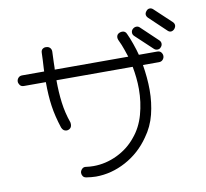

<svg xmlns="http://www.w3.org/2000/svg" viewBox="-94 -886 1187 1106"><g transform="rotate(-10 500.0 -333.0)"><path d="M930 -640 833 -732Q823 -742 823 -753Q823 -763 832 -773Q840 -783 852 -783Q863 -783 872 -774L970 -682Q979 -673 979 -662Q979 -652 970 -641Q960 -631 949 -631Q939 -631 930 -640ZM835 -550 737 -642Q727 -651 727 -663Q727 -675 735 -683Q745 -693 758 -693Q769 -693 777 -685L875 -592Q884 -583 884 -572Q884 -560 875 -551Q868 -542 855 -542Q843 -542 835 -550ZM324 112Q310 110 304 101Q298 92 298 82Q298 70 308 59.5Q318 49 333 52Q354 55 376 55Q447 55 514 23Q581 -9 626 -65Q670 -117 690 -188.5Q710 -260 710 -337Q710 -370 706.5 -403.5Q703 -437 697 -469H251Q251 -399 259 -337Q267 -275 288 -216Q289 -212 289 -206Q289 -190 280 -182Q271 -174 259 -174Q239 -174 230 -196Q207 -266 198 -328Q189 -390 189 -469H61Q45 -469 37.5 -479.5Q30 -490 30 -500Q30 -512 38.5 -521.5Q47 -531 61 -531H190Q190 -534 191 -553Q192 -572 193.5 -596.5Q195 -621 195 -638Q195 -655 205.5 -662Q216 -669 227 -667Q239 -667 247.5 -658.5Q256 -650 256 -636Q254 -591 253.5 -570.5Q253 -550 253 -543.5Q253 -537 252 -531H682Q673 -558 667.5 -574Q662 -590 656.5 -603.5Q651 -617 642 -636Q639 -644 639 -650Q639 -669 657 -676Q665 -679 672 -679Q691 -679 698 -661Q710 -636 723.5 -597.5Q737 -559 744 -531H851Q867 -531 874.5 -521Q882 -511 882 -500Q882 -488 873.5 -478.5Q865 -469 851 -469H757Q763 -432 766.5 -394.5Q770 -357 770 -321Q770 -247 753 -179Q736 -111 695 -55Q639 26 554.5 71.5Q470 117 379 117Q366 117 352 115.5Q338 114 324 112Z"/></g></svg>

Font: Hachi Maru Pop
Style: Regular
Weight: 400
Designer: Nontynet
Foundry: Nontynet
Version: Version 1.300